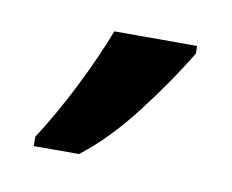

<svg xmlns="http://www.w3.org/2000/svg" viewBox="-35 -755 292 242"><g transform="rotate(10 110.5 -634.0)"><path d="M20 -566Q42 -600 62 -640Q82 -680 95 -714H201V-704Q178 -666 145.5 -623.5Q113 -581 78 -554H20Z"/></g></svg>

Font: Apis
Style: Regular
Weight: 400
Designer: Monotype Design Team
Foundry: Monotype Imaging Inc.
Version: Version 2.000; build 0001